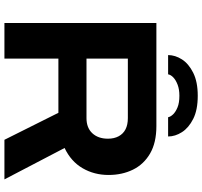

<svg xmlns="http://www.w3.org/2000/svg" viewBox="-43 -871 914 868"><g transform="rotate(90 414.0 -437.0)"><path d="M84 0V-687H550Q625 -687 674 -658.5Q723 -630 747 -581Q771 -532 771 -471Q771 -406 740.5 -353.5Q710 -301 649 -272L791 0H612L490 -244H245V0ZM245 -371H514Q558 -371 582.5 -397.5Q607 -424 607 -468Q607 -496 596 -516.5Q585 -537 564.5 -547.5Q544 -558 514 -558H245ZM229 -740Q229 -772 248.5 -802.5Q268 -833 309 -853.5Q350 -874 413 -874Q477 -874 517.5 -853.5Q558 -833 577.5 -802.5Q597 -772 597 -740H510Q508 -751 497 -762.5Q486 -774 465.5 -782.5Q445 -791 413 -791Q384 -791 363 -783Q342 -775 330 -763.5Q318 -752 316 -740Z"/></g></svg>

Font: Archivo SemiExpanded
Style: Bold
Weight: 700
Width: 6
Designer: Hector Gatti
Foundry: Omnibus-Type
Version: Version 2.001